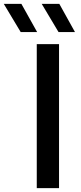

<svg xmlns="http://www.w3.org/2000/svg" viewBox="-98 -967 415 987"><path d="M91 0V-740H205.5V0ZM203 -802 116.5 -947H207L287.5 -802ZM8.5 -802 -78.5 -947H12L93 -802Z"/></svg>

Font: Encode Sans Expanded Expanded Medium
Style: Regular
Weight: 500
Width: 7
Designer: Multiple Designers
Foundry: Impallari Type
Version: Version 3.000; ttfautohint (v1.8.3) -l 8 -r 50 -G 200 -x 14 